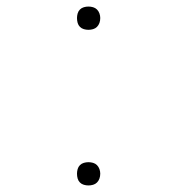

<svg xmlns="http://www.w3.org/2000/svg" viewBox="-20 -558 540 586"><path d="M250 -467Q243 -467 236 -469Q229 -471 224 -476Q219 -481 217 -488Q215 -495 215 -503Q215 -510 217 -517Q219 -524 224 -529Q229 -534 236 -536Q243 -538 250 -538Q257 -538 264 -536Q271 -534 276 -529Q281 -524 283.5 -517Q286 -510 286 -503Q286 -495 283.5 -488Q281 -481 276 -476Q271 -471 264 -469Q257 -467 250 -467ZM250 8Q243 8 236 6Q229 4 224 -1Q219 -6 217 -13Q215 -20 215 -28Q215 -35 217 -42Q219 -49 224 -54Q229 -59 236 -61Q243 -63 250 -63Q257 -63 264 -61Q271 -59 276 -54Q281 -49 283.5 -42Q286 -35 286 -28Q286 -20 283.5 -13Q281 -6 276 -1Q271 4 264 6Q257 8 250 8Z"/></svg>

Font: Iosevka Slab Thin
Style: Regular
Weight: 100
Monospace: yes
Designer: Belleve Invis
Foundry: Belleve Invis
Version: Version 11.1.0; ttfautohint (v1.8.3)